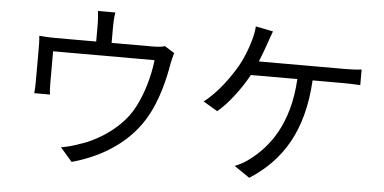

<svg xmlns="http://www.w3.org/2000/svg" viewBox="-54 -908 2109 1054"><g transform="rotate(5 1000.0 -381.0)"><path d="M828 -641C815 -636 796 -633 759 -633H535V-726C535 -747 536 -770 541 -801H445C449 -770 450 -747 450 -726V-633H229C194 -633 165 -634 136 -637C139 -615 139 -581 139 -560V-384C139 -365 138 -338 136 -321H223C220 -336 219 -362 219 -380V-559H778C769 -473 737 -352 683 -267C622 -172 512 -98 412 -66C380 -54 342 -43 308 -38L373 37C556 -13 694 -115 769 -247C825 -342 854 -467 867 -547C871 -566 877 -592 882 -607Z M1349 -602C1364 -638 1377 -674 1387 -703C1394 -724 1403 -750 1412 -773L1316 -792C1314 -763 1308 -736 1301 -712C1290 -674 1272 -622 1244 -572C1210 -511 1138 -409 1066 -357L1145 -310C1204 -358 1271 -449 1312 -524H1568C1554 -270 1446 -139 1348 -65C1326 -47 1295 -30 1267 -19L1352 39C1524 -71 1636 -238 1652 -524H1821C1844 -524 1883 -523 1915 -521V-607C1886 -603 1846 -602 1821 -602Z"/></g></svg>

Font: Squished Noto Sans CJK JP Regular
Style: Regular
Weight: 400
Designer: Ryoko NISHIZUKA (kana & ideographs); Paul D. Hunt (Latin, Greek & Cyrillic); Wenlong ZHANG (bopomofo); Sandoll Communica
Foundry: Adobe Systems Incorporated
Version: Version 1.004;PS 1.004;hotconv 1.0.82;makeotf.lib2.5.63406